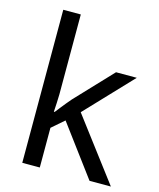

<svg xmlns="http://www.w3.org/2000/svg" viewBox="-114 -934 761 921"><g transform="rotate(15 267.0 -473.0)"><path d="M172 -456Q172 -440 170.5 -414Q169 -388 168 -369H172Q178 -377 190 -392Q202 -407 214.5 -422.5Q227 -438 236 -448L407 -629H510L293 -400L525 -93H419L233 -343L172 -290V-93H85V-853H172Z"/></g></svg>

Font: Noto Sans Telugu UI
Style: Regular
Weight: 400
Designer: Jelle Bosma - Monotype Design Team
Foundry: Monotype Imaging Inc.
Version: Version 2.005; ttfautohint (v1.8.4.7-5d5b)